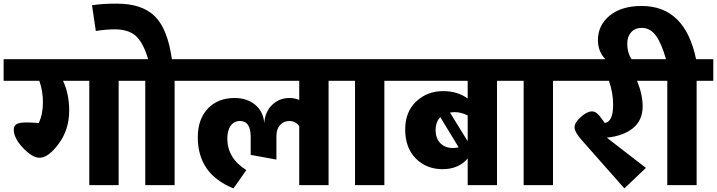

<svg xmlns="http://www.w3.org/2000/svg" viewBox="-40 -1022 3958 1060"><path d="M709 -695V-576H615V0H453V-576H308Q342 -503 342 -412Q342 -307 284.5 -229Q227 -151 178 -151Q139 -151 87.5 -205Q36 -259 36 -306Q36 -327 51 -336.5Q66 -346 106 -346Q129 -346 174 -343Q197 -392 197 -457Q197 -520 177 -576H-20V-695Z M1018 -695V-576H924V0H762V-576H669V-695H778Q751 -786 710.5 -823Q670 -860 594 -860Q544 -860 489 -851L468 -993Q523 -1002 604 -1002Q745 -1002 815.5 -931.5Q886 -861 909 -695Z M1868 -695V-576H1774V0H1612V-326Q1591 -354 1557 -354Q1527 -354 1506.5 -332Q1486 -310 1486 -271V-141L1344 -167V-267Q1344 -354 1285 -354Q1253 -354 1234 -328.5Q1215 -303 1215 -258Q1215 -148 1320 -83L1249 18Q1052 -61 1052 -264Q1052 -364 1107.5 -422.5Q1163 -481 1255 -481Q1324 -481 1369 -443.5Q1414 -406 1419 -342Q1423 -405 1462.5 -443Q1502 -481 1558 -481Q1588 -481 1612 -470V-576H978V-695Z M2176 -695V-576H2082V0H1920V-576H1827V-695Z M2798 -695V-576H2704V0H2542V-147Q2491 -88 2404 -88Q2314 -88 2255.5 -147Q2197 -206 2197 -307Q2197 -405 2258 -462Q2319 -519 2407 -519Q2486 -519 2542 -478V-576H2136V-695ZM2542 -385Q2504 -403 2470 -403Q2460 -403 2444 -401L2542 -242ZM2365 -304Q2365 -258 2391 -231.5Q2417 -205 2461 -205Q2479 -205 2492 -209L2391 -375Q2365 -349 2365 -304Z M3107 -695V-576H3013V0H2851V-576H2758V-695Z M3593 -695V-576H3477Q3508 -500 3508 -435Q3508 -359 3456 -315.5Q3404 -272 3310 -262L3526 -95L3407 18L3172 -248Q3132 -293 3132 -320Q3132 -345 3166.5 -376Q3201 -407 3228 -407Q3245 -407 3259.5 -393Q3274 -379 3299 -343Q3345 -350 3345 -444Q3345 -509 3322 -576H3067V-695Z M3898 -695V-576H3806V0H3644V-576H3553V-695H3637Q3612 -783 3581 -825.5Q3550 -868 3503 -868Q3466 -868 3444.5 -844Q3423 -820 3423 -782Q3423 -724 3453 -687L3343 -669Q3304 -685 3282.5 -720Q3261 -755 3261 -800Q3261 -882 3325.5 -935.5Q3390 -989 3503 -989Q3742 -989 3803 -695Z"/></svg>

Font: FiraGO ExtraBold
Style: Regular
Weight: 800
Designer: bBox Type
Foundry: bBox Type GmbH
Version: Version 1.001;PS 001.001;hotconv 1.0.88;makeotf.lib2.5.64775